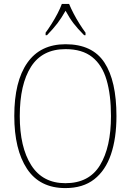

<svg xmlns="http://www.w3.org/2000/svg" viewBox="-20 -951 669 981"><path d="M314 10Q183 10 118 -88.5Q53 -187 53 -359Q53 -535 119.5 -630Q186 -725 315 -725Q452 -725 513.5 -631.5Q575 -538 575 -358Q575 -245 547 -162.5Q519 -80 461.5 -35Q404 10 314 10ZM314 -15Q435 -15 491 -107Q547 -199 547 -358Q547 -466 524.5 -542.5Q502 -619 451 -659.5Q400 -700 315 -700Q196 -700 138.5 -610Q81 -520 81 -358Q81 -199 139.5 -107Q198 -15 314 -15ZM213 -784Q227 -803 243.5 -829Q260 -855 274 -882Q288 -909 296 -931H333Q342 -909 356 -882Q370 -855 386.5 -829Q403 -803 417 -784V-771H410Q376 -805 355.5 -832Q335 -859 315 -896Q294 -859 273.5 -832Q253 -805 220 -771H213Z"/></svg>

Font: Noto Serif Georgian SemiCondensed Thin
Style: Regular
Weight: 100
Width: 4
Designer: Monotype Design Team, Akaki Razmadze
Foundry: Google LLC
Version: Version 2.003; ttfautohint (v1.8.4.7-5d5b)